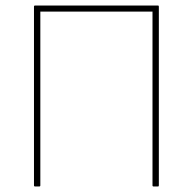

<svg xmlns="http://www.w3.org/2000/svg" viewBox="-20 -675 698 695"><path d="M107 0Q103 0 103 -4V-651Q103 -655 107 -655H552Q555 -655 555 -651V-4Q555 0 552 0H536Q532 0 532 -4V-633H126V-4Q126 0 122 0Z"/></svg>

Font: Sofia Sans Thin
Style: Regular
Weight: 250
Designer: Botio Nikoltchev, Ani Petrova
Foundry: lettersoup
Version: Version 4.101